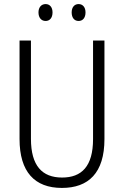

<svg xmlns="http://www.w3.org/2000/svg" viewBox="-20 -913 609 943"><path d="M169 -852C169 -826 183 -810 204 -810C224 -810 238 -825 238 -852C238 -878 224 -893 204 -893C183 -893 169 -877 169 -852ZM332 -852C332 -826 345 -810 366 -810C387 -810 400 -826 400 -852C400 -878 386 -893 366 -893C346 -893 332 -878 332 -852ZM493 -230V-714H437V-230C437 -96 381 -41 285 -41C187 -41 132 -99 132 -231V-714H76V-230C76 -69 150 10 284 10C414 10 493 -63 493 -230Z"/></svg>

Font: Noto Sans Thai Looped Condensed Light
Style: Regular
Weight: 300
Width: 3
Designer: Sasikarn Vongin, Ben Mitchell
Foundry: The Fontpad Ltd
Version: Version 1.001